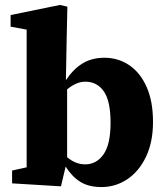

<svg xmlns="http://www.w3.org/2000/svg" viewBox="-20 -743 672 778"><path d="M29 0V-52L88 -65V-623L23 -635V-682L223 -723L253 -716L250 -578L247 -418Q277 -463 314.5 -486Q352 -509 403 -509Q459 -509 503.5 -479Q548 -449 574 -391Q600 -333 600 -249Q600 -167 571.5 -107.5Q543 -48 495.5 -16.5Q448 15 391 15Q339 15 305 -6.5Q271 -28 246 -68L227 12ZM326 -412Q306 -412 287.5 -403.5Q269 -395 252 -381V-106Q286 -77 325 -77Q371 -77 399.5 -117.5Q428 -158 428 -246Q428 -334 400.5 -373Q373 -412 326 -412Z"/></svg>

Font: Source Serif 4 SmText
Style: Bold
Weight: 700
Designer: Frank Grießhammer
Foundry: Adobe
Version: Version 4.005;hotconv 1.1.0;makeotfexe 2.6.0